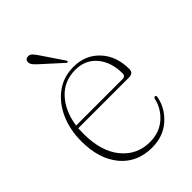

<svg xmlns="http://www.w3.org/2000/svg" viewBox="-184 -670 758 758"><g transform="rotate(-45 195.0 -291.0)"><path d="M363.5 -273Q363.5 -250.5 338.5 -250.5H55.5Q54.5 -236 54.5 -221Q54.5 -122 100 -66.8Q145.5 -11.5 217 -11.5Q269.5 -11.5 305.2 -42.2Q341 -73 351 -118Q352.5 -125.5 358 -125.5Q365 -125.5 363.5 -116.5Q354 -64.5 312.2 -27.2Q270.5 10 208 10Q124.5 10 76 -48.5Q27.5 -107 27.5 -205Q27.5 -270 50.8 -322Q74 -374 115.8 -404.8Q157.5 -435.5 214 -435.5Q279 -435.5 321.2 -390.8Q363.5 -346 363.5 -273ZM210.5 -422Q147 -422 107 -378Q67 -334 57 -264H316Q332.5 -264 332.5 -280Q332.5 -342.5 299.5 -382.2Q266.5 -422 210.5 -422ZM152.5 -559.5 210.5 -473.5Q214.5 -467.5 211.5 -465.5Q208 -462.5 204.5 -466.5L124.5 -539Q114.5 -548 107.5 -556Q100.5 -564 99.5 -572.5Q98 -590 115.5 -591.5Q125.5 -592.5 133.8 -584Q142 -575.5 152.5 -559.5Z"/></g></svg>

Font: Fraunces 144pt S050 Thin
Style: Regular
Weight: 100
Version: Version 1.000; ttfautohint (v1.8.3)